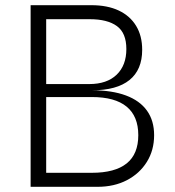

<svg xmlns="http://www.w3.org/2000/svg" viewBox="-20 -720 674 740"><path d="M98 -700H332Q394 -700 437.5 -679.5Q481 -659 504.5 -620.5Q528 -582 528 -528Q528 -451 479 -411.5Q430 -372 335 -372Q412 -372 465.5 -352Q519 -332 546.5 -293.5Q574 -255 574 -199Q574 -141 546 -96Q518 -51 469 -25.5Q420 0 356 0H98ZM334 -54Q423 -54 468 -90Q513 -126 513 -199Q513 -272 468 -309Q423 -346 334 -346H110V-396H324Q392 -396 429.5 -432Q467 -468 467 -531Q467 -593 430.5 -619.5Q394 -646 326 -646H158V-54Z"/></svg>

Font: Moderustic Light
Style: Regular
Weight: 300
Designer: Tural Alisoy
Foundry: TAFT Foundry
Version: Version 2.120